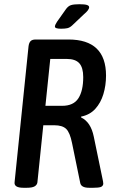

<svg xmlns="http://www.w3.org/2000/svg" viewBox="-20 -887 540 909"><path d="M91 2Q46 2 49 -24L115 -667Q117 -684 124.5 -692Q132 -700 149 -700H304Q482 -700 482 -529Q482 -483 469.5 -441.5Q457 -400 431 -371.5Q405 -343 364 -335V-331Q410 -309 424 -240L465 -42Q467 -34 468 -27Q469 -20 469 -16Q467 -5 456.5 -1.5Q446 2 422 2H402Q365 2 360 -20L321 -210Q311 -260 293 -277Q275 -294 237 -294H185L157 -23Q155 -11 143.5 -4.5Q132 2 107 2ZM195 -386H274Q328 -386 351 -421.5Q374 -457 374 -522Q374 -567 355.5 -587.5Q337 -608 296 -608H218ZM269 -751Q240 -751 240 -761Q240 -769 250 -784L291 -842Q302 -858 315.5 -862.5Q329 -867 355 -867Q381 -867 391.5 -863.5Q402 -860 402 -853Q402 -846 395.5 -837.5Q389 -829 378 -820L321 -766Q310 -756 298.5 -753.5Q287 -751 269 -751Z"/></svg>

Font: Asap Condensed Condensed Medium
Style: Italic
Weight: 500
Width: 3
Italic angle: -6°
Designer: Pablo Cosgaya
Foundry: Omnibus-Type
Version: Version 3.001; ttfautohint (v1.8.4.7-5d5b)